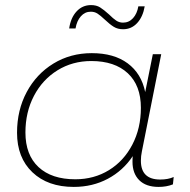

<svg xmlns="http://www.w3.org/2000/svg" viewBox="-20 -732 747 755"><path d="M663 -36 660 -7Q635 3 604 3Q554 3 527.5 -23.5Q501 -50 501 -96Q501 -111 502 -118Q464 -61 404 -29Q344 3 270 3Q168 3 107.5 -54.5Q47 -112 47 -210Q47 -299 85 -370Q123 -441 190 -482Q257 -523 341 -523Q428 -523 482 -483Q536 -443 551 -370L581 -519H614L538 -137Q534 -118 534 -100Q534 -26 610 -26Q641 -26 663 -36ZM534 -308Q534 -396 482.5 -444Q431 -492 339 -492Q265 -492 206 -455.5Q147 -419 113.5 -355Q80 -291 80 -211Q80 -123 131.5 -75Q183 -27 276 -27Q350 -27 408.5 -63Q467 -99 500.5 -163.5Q534 -228 534 -308ZM392 -655Q375 -671 363.5 -678.5Q352 -686 337 -686Q314 -686 298 -668Q282 -650 277 -620H252Q258 -662 281 -687Q304 -712 338 -712Q359 -712 373.5 -703Q388 -694 409 -675Q425 -659 437 -651Q449 -643 464 -643Q487 -643 503 -660.5Q519 -678 524 -707H549Q542 -666 519.5 -641.5Q497 -617 464 -617Q443 -617 427.5 -626.5Q412 -636 392 -655Z"/></svg>

Font: Montserrat Alternates ExLight
Style: Italic
Weight: 275
Italic angle: -11.3°
Designer: Julieta Ulanovsky
Foundry: Julieta Ulanovsky
Version: Version 7.200